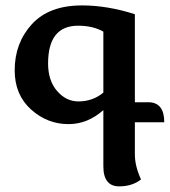

<svg xmlns="http://www.w3.org/2000/svg" viewBox="-20 -447 621 702"><path d="M266.6 -76.2Q319.3 -76.2 357.9 -108.4V-331.5Q319.3 -353 265.6 -353Q155.8 -353 155.8 -214.8Q155.8 -152.3 188.7 -114.3Q221.7 -76.2 266.6 -76.2ZM357.9 -44.4Q300.3 6.8 230.5 6.8Q152.8 6.8 93.3 -46.9Q33.7 -100.6 33.7 -189.9Q33.7 -289.6 96.4 -358.4Q159.2 -427.2 279.8 -427.2Q372.6 -427.2 473.1 -395V-73.2H522Q580.6 -73.2 580.6 0H473.1V116.7Q473.1 160.6 495.6 209Q463.4 234.4 416 234.4Q357.9 234.4 357.9 161.1Z"/></svg>

Font: Bainsley
Style: Bold
Weight: 700
Designer: Paul James MIller
Foundry: High-Logic / Made with FontCreator
Version: Version 1.411;March 28, 2021;FontCreator 13.0.0.2683 64-bit